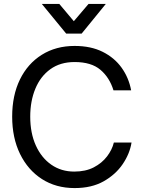

<svg xmlns="http://www.w3.org/2000/svg" viewBox="-20 -946 734 978"><path d="M360 12Q265 12 193.5 -34Q122 -80 82 -162Q42 -244 42 -352Q42 -460 81.5 -541Q121 -622 193 -667Q265 -712 360 -712Q443 -712 503 -682Q563 -652 599.5 -601Q636 -550 648 -486H558Q538 -551 491.5 -590.5Q445 -630 360 -630Q287 -630 236.5 -593.5Q186 -557 160 -494Q134 -431 134 -352Q134 -268 162.5 -205Q191 -142 241.5 -107Q292 -72 358 -72Q416 -72 457.5 -93.5Q499 -115 525 -149Q551 -183 560 -220H650Q641 -163 605 -110Q569 -57 508 -22.5Q447 12 360 12ZM396 -775H317L193 -926H282L356 -838L431 -926H519Z"/></svg>

Font: Liter
Style: Regular
Weight: 400
Designer: Anton Skugarov
Foundry: skugi
Version: Version 1.004; ttfautohint (v1.8.4.7-5d5b)